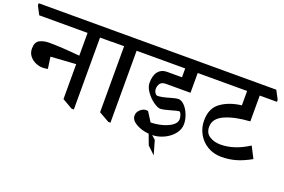

<svg xmlns="http://www.w3.org/2000/svg" viewBox="-145 -1009 2264 1530"><g transform="rotate(20 987.0 -244.0)"><path d="M615 -584V-567H513V43H494L407 -7V-303L194 -289L208 -190Q186 -185 162 -185Q136 -185 106 -197.5Q76 -210 54.5 -236Q33 -262 33 -300Q33 -355 67 -372.5Q101 -390 146 -390Q245 -390 407 -375V-568H-3L-40 -639V-657H576Z M925 -585V-568H823V42H805L717 -8V-568H612L575 -639V-657H887Z M1070 -336Q1070 -318 1080 -302.5Q1090 -287 1102 -287Q1137 -287 1206 -308Q1252 -321 1267 -321Q1294 -321 1320 -294.5Q1346 -268 1362 -227Q1378 -186 1378 -147Q1378 -103 1348 -65Q1318 -27 1269.5 -3.5Q1221 20 1169 21L1202 50L1236 169L1172 108L1139 20Q1077 15 1030.5 -12Q984 -39 984 -77Q984 -98 995.5 -114.5Q1007 -131 1024 -140.5Q1041 -150 1055 -150Q1063 -150 1073 -148L1123 -69Q1175 -70 1223 -83.5Q1271 -97 1301.5 -120Q1332 -143 1332 -173Q1332 -190 1325.5 -208Q1319 -226 1310 -231Q1293 -231 1244 -216Q1182 -198 1157 -198Q1134 -198 1097.5 -224.5Q1061 -251 1034 -289.5Q1007 -328 1007 -363Q1007 -427 1034 -460Q1061 -493 1107 -493H1235V-568H922L885 -639V-657H1410L1449 -585V-568H1341V-400H1133Q1098 -400 1084 -380.5Q1070 -361 1070 -336Z M2013 -585V-568H1867V-349Q1738 -341 1655.5 -304.5Q1573 -268 1573 -197Q1573 -143 1613 -118.5Q1653 -94 1705 -94Q1822 -94 1943 -172L1993 -75Q1923 -36 1865.5 -20Q1808 -4 1745 -4Q1679 -4 1627 -35Q1575 -66 1546.5 -118Q1518 -170 1518 -230Q1518 -335 1587.5 -384.5Q1657 -434 1760 -446V-568H1447L1410 -639V-657H1975Z"/></g></svg>

Font: Martel
Style: Bold
Weight: 700
Designer: Dan Reynolds
Foundry: Dan Reynolds
Version: Version 1.001; ttfautohint (v1.1) -l 5 -r 5 -G 72 -x 0 -D la